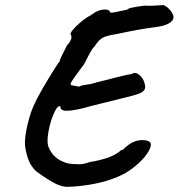

<svg xmlns="http://www.w3.org/2000/svg" viewBox="-20 -688 695 747"><path d="M120 -22Q103 -39 94 -58.5Q85 -78 79 -110Q77 -122 77 -131Q77 -161 87.5 -204.5Q98 -248 109 -272Q131 -325 206 -442Q210 -446 211.5 -447.5Q213 -449 212.5 -449.5Q212 -450 212 -450Q212 -457 241 -512Q258 -530 258 -543Q258 -550 255 -554Q252 -558 263 -571.5Q274 -585 293.5 -601.5Q313 -618 335 -630Q362 -651 388 -651Q396 -651 401.5 -648.5Q407 -646 408 -641Q408 -635 448 -645Q466 -649 474 -650Q478 -655 494.5 -658.5Q511 -662 541 -666Q557 -665 580.5 -666Q604 -667 611 -668Q618 -670 631.5 -659Q645 -648 653 -631Q655 -625 655 -622Q655 -607 636 -596.5Q617 -586 581 -582Q544 -577 516 -572Q488 -567 446 -558L425 -554Q394 -549 379 -541Q364 -533 347 -506Q340 -501 329 -480.5Q318 -460 307 -438L287 -411Q264 -380 258.5 -370.5Q253 -361 256 -357Q260 -356 270.5 -354Q281 -352 288 -351Q297 -356 313 -358Q329 -360 336 -362L358 -368Q420 -384 449 -391Q478 -398 492 -400Q497 -404 504 -404Q515 -404 525.5 -393.5Q536 -383 541 -369Q545 -355 545 -351Q545 -334 525 -325.5Q505 -317 445 -303Q358 -282 336 -276Q271 -257 240 -257Q214 -257 215 -274Q206 -279 194 -256Q182 -233 173.5 -199Q165 -165 165 -140Q165 -127 168 -118Q177 -94 195 -77.5Q213 -61 245 -52Q252 -51 262.5 -50Q273 -49 287 -49Q307 -49 327 -57Q405 -70 437 -93Q442 -95 446.5 -100Q451 -105 455 -105L454 -103Q454 -102 460 -107.5Q466 -113 473 -119Q501 -143 535 -143Q547 -143 555.5 -139.5Q564 -136 565 -133Q571 -123 559 -101Q547 -79 521.5 -55Q496 -31 465 -13Q416 13 355.5 25.5Q295 38 239 39Q215 37 191 24Q167 11 147 -3Q127 -17 120 -22Z"/></svg>

Font: Caveat
Style: Bold
Weight: 700
Designer: Pablo Impallari
Foundry: Pablo Impallari
Version: Version 1.500; ttfautohint (v1.6)